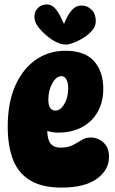

<svg xmlns="http://www.w3.org/2000/svg" viewBox="-20 -842 519 870"><path d="M259 8Q170 8 116 -25Q62 -58 38.5 -120Q15 -182 15 -268Q15 -377 49 -453.5Q83 -530 142 -571Q201 -612 276 -612Q365 -612 406.5 -564.5Q448 -517 448 -440Q448 -379 422 -334Q396 -289 350 -265Q304 -241 244 -241Q218 -241 194 -249Q195 -208 210 -190.5Q225 -173 253 -173Q288 -173 310 -184.5Q332 -196 350 -207.5Q368 -219 392 -219Q410 -219 429 -210Q448 -201 461 -182Q474 -163 474 -131Q474 -72 419 -32Q364 8 259 8ZM231 -341Q254 -341 271.5 -370.5Q289 -400 289 -443Q289 -466 281 -481.5Q273 -497 259 -497Q235 -497 217 -464.5Q199 -432 199 -391Q199 -341 231 -341ZM279 -640Q259 -640 235.5 -651Q212 -662 184 -687Q162 -707 149 -726Q136 -745 136 -767Q136 -790 152 -806Q168 -822 193 -822Q215 -822 232.5 -801Q250 -780 270 -733Q285 -772 304 -794.5Q323 -817 349 -817Q376 -817 395 -798Q414 -779 414 -747Q414 -726 402 -709.5Q390 -693 368 -677Q343 -660 318 -650Q293 -640 279 -640Z"/></svg>

Font: DynaPuff Condensed
Style: Bold
Weight: 700
Width: 3
Designer: Toshi Omagari, Jennifer Daniel
Foundry: Google Fonts
Version: Version 2.000; ttfautohint (v1.8.4.7-5d5b)